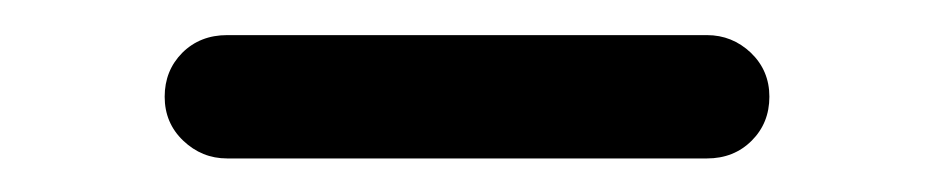

<svg xmlns="http://www.w3.org/2000/svg" viewBox="-20 -740 540 111"><path d="M111.3 -648.4Q96.7 -648.4 85.9 -658.7Q75.2 -668.9 75.2 -684.1Q75.2 -699.2 85.4 -709.5Q95.7 -719.7 111.3 -719.7H388.7Q403.3 -719.7 414.1 -709.5Q424.8 -699.2 424.8 -684.1Q424.8 -668.9 414.6 -658.7Q404.3 -648.4 388.7 -648.4Z"/></svg>

Font: Rounded-X Mgen+ 1mn medium
Style: Regular
Weight: 500
Designer: [Source Han Sans]
Ryoko NISHIZUKA  (kana & ideographs); Paul D. Hunt (Latin, Greek & Cyrillic); Wenlong ZHANG  (bopomofo
Version: Version 1.059.20150602